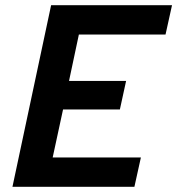

<svg xmlns="http://www.w3.org/2000/svg" viewBox="-20 -720 683 740"><path d="M28 0 177 -700H643L618 -587H284L246 -408H466L442 -298H223L183 -113H523L498 0Z"/></svg>

Font: Red Hat Mono SemiBold
Style: Italic
Weight: 600
Italic angle: -12°
Monospace: yes
Designer: Pentagram, MCKL
Foundry: MCKL
Version: Version 1.030